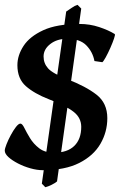

<svg xmlns="http://www.w3.org/2000/svg" viewBox="-23 -702 516 809"><path d="M319.3 -666 217.3 62.5Q208.5 69.8 194.1 76.9Q179.7 84 168 86.9L153.3 71.8L255.9 -653.3Q268.6 -661.1 279.8 -669.4Q291 -677.7 303.7 -681.6ZM460.4 -558.6Q463.4 -556.6 457.5 -539.6Q451.7 -522.5 441.9 -500.2Q432.1 -478 422.4 -460.4Q412.6 -442.9 408.2 -439.9L375 -444.8Q367.7 -483.4 340.6 -511Q313.5 -538.6 259.8 -538.6Q217.3 -538.6 189 -516.6Q160.6 -494.6 160.6 -463.9Q160.6 -435.1 179.7 -413.8Q198.7 -392.6 260.7 -368.2Q338.4 -338.4 383.8 -303Q429.2 -267.6 429.2 -204.1Q429.2 -146 400.1 -95.9Q371.1 -45.9 311 -15.4Q251 15.1 157.2 15.1Q133.3 15.1 105.5 7.3Q77.6 -0.5 53 -13.2Q28.3 -25.9 12.7 -40Q-2.9 -54.2 -2.9 -67.4Q-2.9 -75.7 4.4 -94.2Q11.7 -112.8 22.5 -132.8Q33.2 -152.8 44.2 -167Q55.2 -181.2 63 -181.2Q70.8 -181.2 79.8 -162.6Q88.9 -144 103.5 -119.9Q118.2 -95.7 142.3 -77.1Q166.5 -58.6 204.1 -58.6Q260.7 -58.6 290 -87.2Q319.3 -115.7 319.3 -167.5Q319.3 -205.6 287.4 -230.7Q255.4 -255.9 183.1 -283.7Q121.6 -307.6 85.9 -339.1Q50.3 -370.6 50.3 -427.2Q50.3 -468.8 76.2 -508.5Q102.1 -548.3 159.4 -574.7Q216.8 -601.1 312 -601.1Q355.5 -601.1 395 -587.9Q434.6 -574.7 460.4 -558.6Z"/></svg>

Font: Gentium Book Plus
Style: Bold Italic
Weight: 700
Italic angle: -8°
Designer: Victor Gaultney, Annie Olsen, Iska Routamaa, Becca Hirsbrunner
Foundry: SIL International
Version: Version 6.101